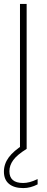

<svg xmlns="http://www.w3.org/2000/svg" viewBox="-20 -760 238 980"><path d="M82 0V-740H116V0ZM99 200Q52 200 26 178.5Q0 157 0 116Q0 77 24.5 43.5Q49 10 102 -23L116 0Q67.5 30 47.8 57Q28 84 28 114Q28 174 98 174Q114 174 131.5 169.5Q149 165 172 154V181Q135.5 200 99 200Z"/></svg>

Font: Encode Sans Condensed Thin
Style: Regular
Weight: 100
Width: 3
Designer: Multiple Designers
Foundry: Impallari Type
Version: Version 3.000; ttfautohint (v1.8.3) -l 8 -r 50 -G 200 -x 14 